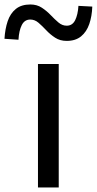

<svg xmlns="http://www.w3.org/2000/svg" viewBox="-75 -825 427 845"><path d="M92.1 0V-543.4H183.5V0ZM218.5 -645Q189.1 -645 167.5 -659.2Q145.9 -673.3 128.4 -692Q110.9 -710.7 94.4 -724.9Q78 -739 58.3 -739Q33.1 -739 20.9 -714.7Q8.6 -690.5 6.3 -650.1L-55.3 -654.3Q-52.7 -697.6 -41.2 -731.7Q-29.7 -765.9 -5.3 -785.6Q19 -805.3 58.6 -805.3Q87.6 -805.3 109.1 -791.1Q130.6 -777 148.1 -758.6Q165.6 -740.2 182.2 -726.1Q198.9 -711.9 218.6 -711.9Q243.7 -711.9 255.8 -736.2Q267.8 -760.5 270.2 -799.2L331.2 -796Q329.6 -753.3 317.9 -719.2Q306.2 -685.1 281.8 -665Q257.4 -645 218.5 -645Z"/></svg>

Font: Noto Sans HK Thin
Style: Regular
Weight: 100
Designer: Ryoko NISHIZUKA 西塚涼子 (kana, bopomofo & ideographs); Paul D. Hunt (Latin, Greek & Cyrillic); Sandoll Communications 산돌커뮤니
Foundry: Adobe
Version: Version 2.004-H2;hotconv 1.0.118;makeotfexe 2.5.65603